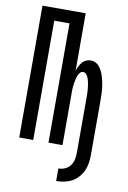

<svg xmlns="http://www.w3.org/2000/svg" viewBox="-101 -794 701 1054"><g transform="rotate(10 250.0 -267.5)"><path d="M289 200V130Q308 130 325.5 122.5Q343 115 354.5 99.5Q366 84 370 65.5Q374 47 374 28V-282Q374 -291 374 -300.5Q374 -310 373 -319.5Q372 -329 371 -338Q370 -347 368.5 -356Q367 -365 364.5 -374.5Q362 -384 358 -392.5Q354 -401 347.5 -408Q341 -415 331 -415Q322 -415 315 -408Q308 -401 304.5 -392.5Q301 -384 298.5 -374.5Q296 -365 294.5 -356Q293 -347 291.5 -338Q290 -329 289.5 -319.5Q289 -310 289 -300.5Q289 -291 289 -282V0H211V-665H126V0H48V-735H289V-414Q293 -427 299 -439.5Q305 -452 314 -462.5Q323 -473 335.5 -479Q348 -485 362 -485Q377 -485 390.5 -477.5Q404 -470 413 -457.5Q422 -445 428 -431Q434 -417 438 -402.5Q442 -388 445 -373Q448 -358 449.5 -342.5Q451 -327 451.5 -312Q452 -297 452 -282V28Q452 50 448.5 72.5Q445 95 435.5 115.5Q426 136 410.5 153Q395 170 375.5 180.5Q356 191 333.5 195.5Q311 200 289 200Z"/></g></svg>

Font: Iosevka www.saffi
Style: Regular
Weight: 400
Monospace: yes
Designer: Belleve Invis
Foundry: Belleve Invis
Version: Version 22.0.2; ttfautohint (v1.8.3)